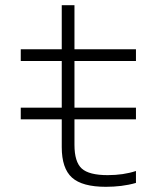

<svg xmlns="http://www.w3.org/2000/svg" viewBox="-20 -710 640 740"><path d="M60 -250V-295H218V-475H60V-520H218V-690H267V-520H504V-475H267V-295H504V-250H267V-152Q267 -86 295 -60.5Q323 -35 395 -35Q456 -35 504 -51V-5Q476 3 447 6.5Q418 10 388 10Q297 10 257.5 -25.5Q218 -61 218 -143V-250Z"/></svg>

Font: M PLUS Code Latin 60 Light
Style: Regular
Weight: 300
Width: 7
Monospace: yes
Designer: Coji Morishita
Foundry: UNDERFOREST DESIGN
Version: Version 1.005; ttfautohint (v1.8.3)